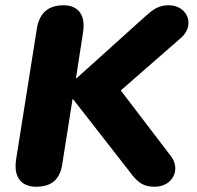

<svg xmlns="http://www.w3.org/2000/svg" viewBox="-20 -699 746 728"><path d="M117 9C175 9 207 -18 216 -76L255 -323H257L470 -50C503 -5 524 9 567 9C634 9 667 -56 628 -107L438 -356L668 -557C721 -605 690 -679 620 -679C581 -679 562 -664 532 -638L270 -402H268L295 -577C305 -642 277 -679 221 -679C163 -679 130 -650 120 -592L41 -94C31 -28 60 9 117 9Z"/></svg>

Font: SN Pro Heavy
Style: Italic
Weight: 800
Italic angle: -9°
Designer: Tobias Whetton
Foundry: Supernotes
Version: Version 1.001;Glyphs 3.2 (3249)